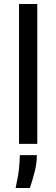

<svg xmlns="http://www.w3.org/2000/svg" viewBox="-20 -718 281 958"><path d="M75 0V-698H166V0ZM58 220Q72 156 75.5 116.5Q79 77 79 56H164Q164 96 153.5 137.5Q143 179 129 220Z"/></svg>

Font: Bricolage Grotesque 24pt
Style: Regular
Weight: 400
Designer: Mathieu Triay
Foundry: Atelier Triay
Version: Version 1.001;gftools[0.9.33.dev8+g029e19f]